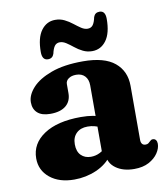

<svg xmlns="http://www.w3.org/2000/svg" viewBox="-80 -755 731 835"><g transform="rotate(-10 286.0 -337.0)"><path d="M334 -69.5V-82L320 -85V-378.5Q320 -404.5 306 -419.5Q292 -434.5 267.5 -434.5Q246.5 -434.5 233.8 -425.2Q221 -416 221 -401.5V-361.5Q221 -326 197 -306.2Q173 -286.5 128.5 -286.5Q91 -286.5 72 -303.5Q53 -320.5 53 -350.5Q53 -382.5 81.5 -414Q110 -445.5 166.2 -466.2Q222.5 -487 306.5 -487Q401 -487 446.8 -449Q492.5 -411 492.5 -346V-106.5Q492.5 -96 497.5 -89.5Q502.5 -83 513 -83Q521 -83 525.5 -86.5Q530 -90 534 -94Q536.5 -96.5 539.5 -98.5Q542.5 -100.5 547 -100.5Q556 -100.5 560.8 -94Q565.5 -87.5 565.5 -77.5Q565.5 -57.5 551.5 -36.5Q537.5 -15.5 511 -1.2Q484.5 13 446.5 13Q397 13 365.5 -9.8Q334 -32.5 334 -69.5ZM33.5 -106Q33.5 -171.5 92.8 -210.8Q152 -250 255.5 -250Q285.5 -250 309.2 -245.8Q333 -241.5 349 -234L334 -190.5Q320.5 -197 307 -200.5Q293.5 -204 277 -204Q246 -204 227.8 -186.2Q209.5 -168.5 209.5 -137.5Q209.5 -105.5 226.2 -88.8Q243 -72 269.5 -72Q291 -72 309.5 -81.5Q328 -91 339.5 -105.5L351.5 -64.5Q326 -27.5 279.8 -7.2Q233.5 13 181.5 13Q115 13 74.2 -20.2Q33.5 -53.5 33.5 -106ZM355 -523.5Q333 -523.5 314.2 -532.8Q295.5 -542 279.8 -554.8Q264 -567.5 249.8 -576.8Q235.5 -586 222 -586Q207.5 -586 199.2 -575.2Q191 -564.5 186 -541.5Q179.5 -522 159.5 -522Q133.5 -522 133.5 -558.5Q133.5 -621 157.2 -653.2Q181 -685.5 219 -685.5Q241.5 -685.5 260 -676.2Q278.5 -667 294.2 -654.5Q310 -642 324.2 -632.5Q338.5 -623 352.5 -623Q367.5 -623 375.8 -634.2Q384 -645.5 388.5 -668Q395 -687 415 -687Q441 -687 441 -651Q441 -588 417.2 -555.8Q393.5 -523.5 355 -523.5Z"/></g></svg>

Font: Fraunces 28pt Soft Wonky
Style: Bold
Weight: 700
Version: Version 1.000;[b76b70a41]